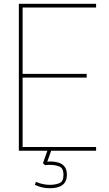

<svg xmlns="http://www.w3.org/2000/svg" viewBox="-20 -800 580 1019"><path d="M335 -7ZM244 199Q203 199 165 181L171 165Q185 172 205.5 176.5Q226 181 244 181Q272 181 294.5 172.5Q317 164 317 128Q317 92 294.5 83.5Q272 75 244 75Q228 75 224.5 76Q221 77 219 77L208 66L234 -7H254L231 58L249 57Q269 57 289 62.5Q309 68 322 83.5Q335 99 335 128Q335 199 244 199ZM490 0H80V-780H490V-760H100V-408H440V-388H100V-20H490Z"/></svg>

Font: Tanohe Sans Thin
Style: Regular
Weight: 100
Designer: Village Type and Design LLC & Cristiano Sobral
Foundry: Cooper Hewitt Smithsonian Design Museum
Version: Version 1.00;September 29, 2021;FontCreator 13.0.0.2655 64-b